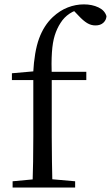

<svg xmlns="http://www.w3.org/2000/svg" viewBox="-20 -836 495 856"><path d="M36.2 0V-27.8L152.1 -38.6H192L315 -27.8V0ZM124.7 0Q126.7 -56.6 127.6 -114.3Q128.5 -171.9 128.5 -228.5V-478.9H33.1V-509.4L158.4 -520.4L127.7 -504.6L127.9 -510.5Q133 -606.3 154.3 -664.5Q175.7 -722.8 215.6 -760.1Q247.2 -789.4 282.3 -802.9Q317.4 -816.5 354.1 -816.5Q390.5 -816.5 418.8 -803.1Q447.1 -789.8 454.7 -763.8Q453.7 -746.4 440.7 -734.5Q427.8 -722.6 405.4 -722.6Q385.9 -722.6 368.4 -733.2Q350.9 -743.8 330.2 -766.1L303 -794.5V-803.5H344.3V-794.7Q315.8 -792.3 290.7 -775.6Q265.6 -759 250 -733.9Q233.8 -709.1 224.1 -678.1Q214.4 -647.1 211.5 -602.5Q208.5 -557.9 210.7 -492.6V-228.5Q210.7 -171.9 211.7 -114.3Q212.7 -56.6 213.9 0ZM170.2 -478.9V-516H364.8V-478.9Z"/></svg>

Font: Noto Serif SC ExtraLight
Style: Regular
Weight: 200
Designer: Ryoko NISHIZUKA 西塚涼子 (kana & ideographs); Frank Grießhammer (Latin, Greek & Cyrillic); Wenlong ZHANG 张文龙 (bopomofo); San
Foundry: Adobe
Version: Version 2.002-H1;hotconv 1.1.0;makeotfexe 2.6.0